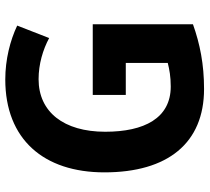

<svg xmlns="http://www.w3.org/2000/svg" viewBox="-52 -712 774 709"><g transform="rotate(-90 334.5 -357.0)"><path d="M339 -401V-279H457V-124C433 -118 407 -113 370 -113C253 -113 203 -211 203 -355C203 -508 276 -601 397 -601C453 -601 506 -585 549 -562L595 -680C540 -706 470 -724 396 -724C175 -724 53 -582 53 -358C53 -124 161 10 361 10C452 10 527 -5 600 -31V-401Z"/></g></svg>

Font: Noto Sans Myanmar SemiCondensed
Style: Bold
Weight: 700
Width: 4
Designer: Monotype Design Team
Foundry: Monotype Imaging Inc.
Version: Version 2.107